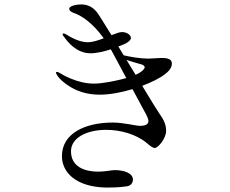

<svg xmlns="http://www.w3.org/2000/svg" viewBox="-20 -814 1040 868"><path d="M757 -526C757 -547 739 -552 709 -552C702 -552 662 -549 651 -549C613 -549 569 -557 539 -564C531 -578 523 -591 515 -604C536 -611 550 -618 554 -621C560 -625 572 -633 572 -642C572 -654 556 -669 532 -669C530 -669 519 -668 514 -666L484 -655C450 -710 424 -752 418 -759C403 -777 383 -794 347 -794C331 -794 293 -789 293 -774C293 -763 309 -757 320 -753C344 -744 395 -716 449 -641C423 -631 397 -623 377 -623C340 -623 302 -645 295 -649C285 -655 273 -663 267 -663C265 -663 263 -661 263 -659C263 -655 268 -650 272 -644C303 -601 343 -573 388 -573C416 -573 450 -581 481 -591C485 -584 489 -577 493 -569L551 -461C504 -448 443 -436 404 -436C329 -436 259 -478 252 -483C247 -486 241 -489 237 -489C235 -489 233 -488 233 -486C233 -480 243 -464 259 -450C320 -396 383 -386 431 -386C476 -386 529 -396 579 -411C612 -349 637 -304 642 -294C646 -286 651 -275 651 -266C651 -249 630 -245 613 -245C594 -245 539 -260 490 -260C368 -260 260 -213 260 -108C260 -37 320 31 460 34C471 34 522 34 555 28C573 25 581 11 581 -2C581 -32 539 -45 499 -45C483 -45 457 -38 424 -38C366 -38 301 -58 301 -130C301 -193 375 -227 460 -227C524 -227 595 -208 644 -167C658 -155 670 -145 680 -145C695 -145 731 -189 731 -222C731 -249 722 -271 699 -303C693 -311 662 -361 623 -426C665 -442 702 -460 725 -478C741 -490 757 -506 757 -526ZM611 -485C606 -482 600 -479 593 -476C579 -498 566 -521 552 -543C576 -535 604 -527 619 -523C629 -520 634 -515 634 -510C634 -503 625 -494 611 -485Z"/></svg>

Font: Shippori Mincho OTF
Style: Regular
Weight: 400
Designer: FONTDASU
Foundry: FONTDASU / Google Inc. / but / Adobe
Version: Version 3.300;hotconv 1.0.109;makeotfexe 2.5.65596